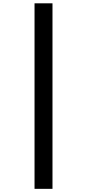

<svg xmlns="http://www.w3.org/2000/svg" viewBox="-20 -904 640 1187"><path d="M304.5 -883.5V263.5H193.5V-883.5Z"/></svg>

Font: JuliaMono SemiBoldItalic
Style: Regular
Weight: 600
Italic angle: -9°
Monospace: yes
Designer: cormullion
Foundry: corm
Version: Version 0.049; ttfautohint (v1.8.4)